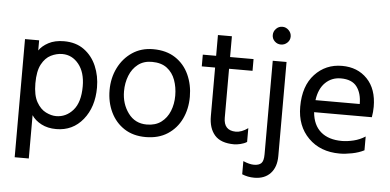

<svg xmlns="http://www.w3.org/2000/svg" viewBox="-59 -874 2451 1206"><g transform="rotate(5 1166.5 -270.5)"><path d="M307 -69Q370 -69 414 -119Q458 -169 458 -270Q458 -358 416.5 -409.5Q375 -461 313 -461Q277 -461 241.5 -443.5Q206 -426 183 -383Q160 -340 160 -263Q160 -188 184 -145.5Q208 -103 242.5 -86Q277 -69 307 -69ZM160 211H71V-534H160V-470Q179 -499 219 -520.5Q259 -542 317 -542Q392 -542 443.5 -504.5Q495 -467 521.5 -405Q548 -343 548 -270Q548 -147 483.5 -67.5Q419 12 315 12Q261 12 221 -9Q181 -30 160 -62Z M879 13Q800 13 744 -23.5Q688 -60 658 -122.5Q628 -185 628 -261Q628 -338 659.5 -401.5Q691 -465 747.5 -503Q804 -541 879 -541Q962 -541 1019 -503.5Q1076 -466 1105 -402.5Q1134 -339 1134 -263Q1134 -186 1104 -123.5Q1074 -61 1017 -24Q960 13 879 13ZM879 -66Q934 -66 970 -93Q1006 -120 1024 -164.5Q1042 -209 1042 -262Q1042 -315 1025.5 -360.5Q1009 -406 973 -433.5Q937 -461 878 -461Q826 -461 790.5 -433.5Q755 -406 737 -360.5Q719 -315 719 -262Q719 -183 762 -124.5Q805 -66 879 -66Z M1437 10Q1353 10 1314.5 -33.5Q1276 -77 1276 -154V-460H1192V-534H1276V-665H1364V-534H1512V-460H1364V-151Q1364 -71 1440 -70Q1477 -70 1517 -99V-12Q1500 -1 1476.5 4.5Q1453 10 1437 10Z M1581 208Q1540 208 1504 193V110Q1543 127 1572 127Q1603 127 1618 112.5Q1633 98 1633 56V-534H1720V59Q1720 129 1683 168.5Q1646 208 1581 208ZM1675 -640Q1652 -640 1635.5 -656Q1619 -672 1619 -695Q1619 -718 1635.5 -735Q1652 -752 1675 -752Q1698 -752 1715 -735Q1732 -718 1732 -695Q1732 -672 1715 -656Q1698 -640 1675 -640Z M2201 -311Q2201 -379 2170 -420Q2139 -461 2069 -461Q2012 -461 1972 -422.5Q1932 -384 1922 -311ZM2102 10Q1980 10 1905 -65Q1830 -140 1830 -262Q1830 -393 1898.5 -466.5Q1967 -540 2070 -540Q2168 -540 2229 -476.5Q2290 -413 2290 -301Q2290 -269 2284 -235H1920Q1927 -154 1976 -112Q2025 -70 2109 -70Q2143 -70 2182.5 -79.5Q2222 -89 2256 -111V-24Q2223 -7 2180 1.5Q2137 10 2102 10Z"/></g></svg>

Font: LXGW 975 Gothic SC
Style: Regular
Weight: 400
Version: Version 2.01;February 25, 2021